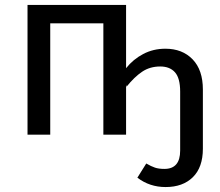

<svg xmlns="http://www.w3.org/2000/svg" viewBox="-20 -547 894 780"><path d="M651.9 -349.1Q720.7 -349.1 762.5 -305.9Q804.2 -262.7 804.2 -183.1V57.1Q804.2 132.8 763.4 172.9Q722.7 212.9 652.8 212.9Q587.9 212.9 538.1 174.8L574.2 117.2Q594.2 128.9 609.6 134Q625 139.2 647.9 139.2Q711.9 139.2 711.9 64.9V-174.8Q711.9 -229.5 690.9 -253.2Q669.9 -276.9 630.9 -276.9Q588.9 -276.9 557.4 -255.6Q525.9 -234.4 494.1 -194.8L492.2 -203.1V0H399.9V-452.1H184.1V0H91.8V-526.9H492.2V-270Q521 -306.2 561.8 -327.6Q602.5 -349.1 651.9 -349.1Z"/></svg>

Font: FiraGO
Style: Regular
Weight: 400
Designer: bBox Type
Foundry: bBox Type GmbH
Version: Version 1.001;PS 001.001;hotconv 1.0.88;makeotf.lib2.5.64775